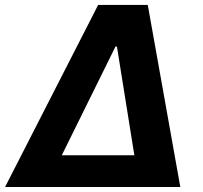

<svg xmlns="http://www.w3.org/2000/svg" viewBox="-42 -747 810 767"><path d="M-21.7 0 350.1 -727.3H548.3L678.3 0ZM204.9 -126.8H494.7L425.1 -561.1H419.4Z"/></svg>

Font: Inter UI
Style: Bold Italic
Weight: 700
Italic angle: 9.39999°
Designer: Rasmus Andersson
Foundry: rsms
Version: 3.2;8d6f07862